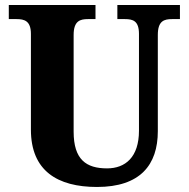

<svg xmlns="http://www.w3.org/2000/svg" viewBox="-20 -734 751 764"><path d="M366 10C538 10 608 -78 608 -212V-595C608 -651 633 -658 665 -658H696V-714H447V-658H477C509 -658 533 -651 533 -599V-214C533 -109 479 -64 406 -64C323 -64 273 -99 273 -210V-595C273 -651 299 -658 330 -658H360V-714H15V-658H46C77 -658 103 -651 103 -599V-218C103 -54 209 10 366 10Z"/></svg>

Font: Noto Serif Bengali SemiCondensed ExtraBold
Style: Regular
Weight: 800
Width: 4
Designer: Juan Bruce, Universal Thirst, Indian Type Foundry and the Monotype Design Team.
Foundry: Monotype Imaging Inc.
Version: Version 2.003